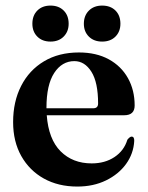

<svg xmlns="http://www.w3.org/2000/svg" viewBox="-20 -657 530 688"><path d="M462.5 -279Q462.5 -244 425 -244H147.5Q154 -158 197.2 -114.8Q240.5 -71.5 308.5 -71.5Q356 -71.5 390.2 -94.2Q424.5 -117 436.5 -156.5Q445.5 -167.5 451.5 -167.5Q461.5 -167.5 461 -152Q458.5 -106.5 431.8 -69.5Q405 -32.5 359.8 -10.5Q314.5 11.5 257 11.5Q189 11.5 137.2 -17.2Q85.5 -46 56.2 -98Q27 -150 27 -219.5Q27 -293 55.8 -349.2Q84.5 -405.5 137.5 -437.2Q190.5 -469 263 -469Q325 -469 369.8 -444.5Q414.5 -420 438.5 -377Q462.5 -334 462.5 -279ZM246.5 -438Q202 -438 174.2 -395.5Q146.5 -353 146.5 -271V-269H314Q331.5 -269 331.5 -286Q331.5 -362 307.5 -400Q283.5 -438 246.5 -438ZM161 -508Q131.5 -508 113.8 -525.8Q96 -543.5 96 -572Q96 -601.5 113.8 -619.2Q131.5 -637 161 -637Q190.5 -637 208.2 -619.2Q226 -601.5 226 -572Q226 -544 208.2 -526Q190.5 -508 161 -508ZM346 -508Q316.5 -508 298.5 -525.8Q280.5 -543.5 280.5 -572Q280.5 -601 298.5 -619Q316.5 -637 346 -637Q376 -637 393.8 -619.2Q411.5 -601.5 411.5 -572Q411.5 -544 393.8 -526Q376 -508 346 -508Z"/></svg>

Font: Fraunces 72pt S000 SemiBold
Style: Regular
Weight: 600
Version: Version 1.000; ttfautohint (v1.8.3)